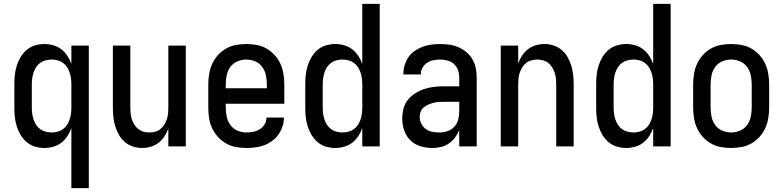

<svg xmlns="http://www.w3.org/2000/svg" viewBox="-20 -755 4040 990"><path d="M348 215V-94Q340 -72 327 -52.5Q314 -33 296 -19Q278 -5 255 1.5Q232 8 209 8Q184 8 160.5 1Q137 -6 118 -22Q99 -38 86.5 -59Q74 -80 66.5 -103.5Q59 -127 56.5 -151.5Q54 -176 54 -200V-320Q54 -344 56.5 -368.5Q59 -393 66.5 -416.5Q74 -440 86.5 -461Q99 -482 118 -498Q137 -514 160.5 -521Q184 -528 209 -528Q232 -528 255 -521.5Q278 -515 296 -501Q314 -487 327 -467.5Q340 -448 348 -426V-520H438V215ZM246 -72Q261 -72 276.5 -76Q292 -80 304.5 -89Q317 -98 325.5 -111Q334 -124 339 -139Q344 -154 346 -169.5Q348 -185 348 -200V-320Q348 -335 346 -350.5Q344 -366 339 -381Q334 -396 325.5 -409Q317 -422 304.5 -431Q292 -440 276.5 -444Q261 -448 246 -448Q231 -448 215.5 -444Q200 -440 187.5 -431Q175 -422 166.5 -409Q158 -396 153 -381Q148 -366 146 -350.5Q144 -335 144 -320V-200Q144 -185 146 -169.5Q148 -154 153 -139Q158 -124 166.5 -111Q175 -98 187.5 -89Q200 -80 215.5 -76Q231 -72 246 -72Z M713 8Q689 8 665.5 0.5Q642 -7 623.5 -23Q605 -39 593 -60Q581 -81 574 -104.5Q567 -128 564.5 -152Q562 -176 562 -200V-520H652V-200Q652 -185 653.5 -169.5Q655 -154 660 -139.5Q665 -125 673 -112Q681 -99 693 -89.5Q705 -80 720 -76Q735 -72 750 -72Q765 -72 780 -76Q795 -80 807 -89.5Q819 -99 827 -112Q835 -125 840 -139.5Q845 -154 846.5 -169.5Q848 -185 848 -200V-520H938V0H848V-93Q841 -72 828.5 -52.5Q816 -33 798 -19Q780 -5 758 1.5Q736 8 713 8Z M1250 8Q1223 8 1196 3Q1169 -2 1145.5 -15.5Q1122 -29 1103.5 -49.5Q1085 -70 1073.5 -94.5Q1062 -119 1058 -146Q1054 -173 1054 -200V-320Q1054 -347 1058.5 -374Q1063 -401 1074 -425.5Q1085 -450 1103.5 -470.5Q1122 -491 1145.5 -504.5Q1169 -518 1196 -523Q1223 -528 1250 -528Q1277 -528 1304 -523Q1331 -518 1354.5 -504.5Q1378 -491 1396.5 -470.5Q1415 -450 1426 -425.5Q1437 -401 1441.5 -374Q1446 -347 1446 -320V-220H1144V-200Q1144 -176 1149 -153Q1154 -130 1168 -110.5Q1182 -91 1204 -81.5Q1226 -72 1250 -72Q1268 -72 1286 -75.5Q1304 -79 1319.5 -88.5Q1335 -98 1344.5 -114Q1354 -130 1354 -149H1444Q1444 -125 1436.5 -102.5Q1429 -80 1415.5 -61Q1402 -42 1383 -28Q1364 -14 1342 -6Q1320 2 1296.5 5Q1273 8 1250 8ZM1144 -300H1356V-320Q1356 -344 1351 -367.5Q1346 -391 1332 -410Q1318 -429 1296 -438.5Q1274 -448 1250 -448Q1226 -448 1204 -438.5Q1182 -429 1168 -410Q1154 -391 1149 -367.5Q1144 -344 1144 -320Z M1709 8Q1684 8 1660.5 1Q1637 -6 1618 -22Q1599 -38 1586.5 -59Q1574 -80 1566.5 -103.5Q1559 -127 1556.5 -151.5Q1554 -176 1554 -200V-320Q1554 -344 1556.5 -368.5Q1559 -393 1566.5 -416.5Q1574 -440 1586.5 -461Q1599 -482 1618 -498Q1637 -514 1660.5 -521Q1684 -528 1709 -528Q1732 -528 1755 -521.5Q1778 -515 1796 -501Q1814 -487 1827 -467.5Q1840 -448 1848 -426V-735H1938V0H1848V-94Q1840 -72 1827 -52.5Q1814 -33 1796 -19Q1778 -5 1755 1.5Q1732 8 1709 8ZM1746 -72Q1761 -72 1776.5 -76Q1792 -80 1804.5 -89Q1817 -98 1825.5 -111Q1834 -124 1839 -139Q1844 -154 1846 -169.5Q1848 -185 1848 -200V-320Q1848 -335 1846 -350.5Q1844 -366 1839 -381Q1834 -396 1825.5 -409Q1817 -422 1804.5 -431Q1792 -440 1776.5 -444Q1761 -448 1746 -448Q1731 -448 1715.5 -444Q1700 -440 1687.5 -431Q1675 -422 1666.5 -409Q1658 -396 1653 -381Q1648 -366 1646 -350.5Q1644 -335 1644 -320V-200Q1644 -185 1646 -169.5Q1648 -154 1653 -139Q1658 -124 1666.5 -111Q1675 -98 1687.5 -89Q1700 -80 1715.5 -76Q1731 -72 1746 -72Z M2208 8Q2178 8 2148 -1Q2118 -10 2096 -31.5Q2074 -53 2064 -83Q2054 -113 2054 -143Q2054 -169 2060.5 -194.5Q2067 -220 2083 -240Q2099 -260 2121 -274Q2143 -288 2167.5 -296Q2192 -304 2217.5 -307Q2243 -310 2269 -310H2348V-355Q2348 -375 2341.5 -393.5Q2335 -412 2320.5 -425Q2306 -438 2287 -443Q2268 -448 2249 -448Q2231 -448 2214 -444.5Q2197 -441 2182.5 -431.5Q2168 -422 2159 -406.5Q2150 -391 2150 -374V-371H2060V-376Q2060 -399 2067 -421Q2074 -443 2087 -461.5Q2100 -480 2119 -493Q2138 -506 2159.5 -514Q2181 -522 2203.5 -525Q2226 -528 2249 -528Q2273 -528 2297.5 -524.5Q2322 -521 2344 -511.5Q2366 -502 2385 -486Q2404 -470 2416 -449Q2428 -428 2433 -404Q2438 -380 2438 -355V0H2348V-84Q2340 -64 2326 -45.5Q2312 -27 2293.5 -14.5Q2275 -2 2253 3Q2231 8 2208 8ZM2246 -72Q2267 -72 2287.5 -79Q2308 -86 2322.5 -101.5Q2337 -117 2342.5 -138Q2348 -159 2348 -180V-230H2269Q2255 -230 2241 -229Q2227 -228 2214 -224.5Q2201 -221 2188 -215.5Q2175 -210 2164.5 -201Q2154 -192 2149 -179Q2144 -166 2144 -152Q2144 -134 2152.5 -117Q2161 -100 2176 -89.5Q2191 -79 2209 -75.5Q2227 -72 2246 -72Z M2562 0V-520H2652V-427Q2659 -448 2671.5 -467.5Q2684 -487 2702 -501Q2720 -515 2742 -521.5Q2764 -528 2787 -528Q2811 -528 2834.5 -520.5Q2858 -513 2876.5 -497Q2895 -481 2907 -460Q2919 -439 2926 -415.5Q2933 -392 2935.5 -368Q2938 -344 2938 -320V0H2848V-320Q2848 -335 2846.5 -350.5Q2845 -366 2840 -380.5Q2835 -395 2827 -408Q2819 -421 2807 -430.5Q2795 -440 2780 -444Q2765 -448 2750 -448Q2735 -448 2720 -444Q2705 -440 2693 -430.5Q2681 -421 2673 -408Q2665 -395 2660 -380.5Q2655 -366 2653.5 -350.5Q2652 -335 2652 -320V0Z M3209 8Q3184 8 3160.5 1Q3137 -6 3118 -22Q3099 -38 3086.5 -59Q3074 -80 3066.5 -103.5Q3059 -127 3056.5 -151.5Q3054 -176 3054 -200V-320Q3054 -344 3056.5 -368.5Q3059 -393 3066.5 -416.5Q3074 -440 3086.5 -461Q3099 -482 3118 -498Q3137 -514 3160.5 -521Q3184 -528 3209 -528Q3232 -528 3255 -521.5Q3278 -515 3296 -501Q3314 -487 3327 -467.5Q3340 -448 3348 -426V-735H3438V0H3348V-94Q3340 -72 3327 -52.5Q3314 -33 3296 -19Q3278 -5 3255 1.5Q3232 8 3209 8ZM3246 -72Q3261 -72 3276.5 -76Q3292 -80 3304.5 -89Q3317 -98 3325.5 -111Q3334 -124 3339 -139Q3344 -154 3346 -169.5Q3348 -185 3348 -200V-320Q3348 -335 3346 -350.5Q3344 -366 3339 -381Q3334 -396 3325.5 -409Q3317 -422 3304.5 -431Q3292 -440 3276.5 -444Q3261 -448 3246 -448Q3231 -448 3215.5 -444Q3200 -440 3187.5 -431Q3175 -422 3166.5 -409Q3158 -396 3153 -381Q3148 -366 3146 -350.5Q3144 -335 3144 -320V-200Q3144 -185 3146 -169.5Q3148 -154 3153 -139Q3158 -124 3166.5 -111Q3175 -98 3187.5 -89Q3200 -80 3215.5 -76Q3231 -72 3246 -72Z M3750 8Q3723 8 3696 3Q3669 -2 3645.5 -15.5Q3622 -29 3603.5 -49.5Q3585 -70 3574 -94.5Q3563 -119 3558.5 -146Q3554 -173 3554 -200V-320Q3554 -347 3558.5 -374Q3563 -401 3574 -425.5Q3585 -450 3603.5 -470.5Q3622 -491 3645.5 -504.5Q3669 -518 3696 -523Q3723 -528 3750 -528Q3777 -528 3804 -523Q3831 -518 3854.5 -504.5Q3878 -491 3896.5 -470.5Q3915 -450 3926 -425.5Q3937 -401 3941.5 -374Q3946 -347 3946 -320V-200Q3946 -173 3941.5 -146Q3937 -119 3926 -94.5Q3915 -70 3896.5 -49.5Q3878 -29 3854.5 -15.5Q3831 -2 3804 3Q3777 8 3750 8ZM3750 -72Q3774 -72 3796 -81.5Q3818 -91 3832 -110Q3846 -129 3851 -152.5Q3856 -176 3856 -200V-320Q3856 -344 3851 -367.5Q3846 -391 3832 -410Q3818 -429 3796 -438.5Q3774 -448 3750 -448Q3726 -448 3704 -438.5Q3682 -429 3668 -410Q3654 -391 3649 -367.5Q3644 -344 3644 -320V-200Q3644 -176 3649 -152.5Q3654 -129 3668 -110Q3682 -91 3704 -81.5Q3726 -72 3750 -72Z"/></svg>

Font: Iosevka Fixed Medium
Style: Regular
Weight: 500
Monospace: yes
Designer: Belleve Invis
Foundry: Belleve Invis
Version: Version 32.3.0